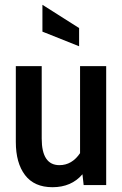

<svg xmlns="http://www.w3.org/2000/svg" viewBox="-20 -772 511 801"><path d="M423 -496V0H329L324 -45Q278 9 199 9Q123 9 84.5 -41.5Q46 -92 46 -180V-496H154V-194Q154 -83 228 -83Q280 -83 314 -133V-496ZM157 -640V-752L310 -655V-579Z"/></svg>

Font: Cabin Condensed SemiBold
Style: Regular
Weight: 600
Width: 3
Designer: Pablo Impallari
Foundry: Pablo Impallari. http://www.impallari.com Igino Marini. http://www.ikern.com
Version: Version 2.200